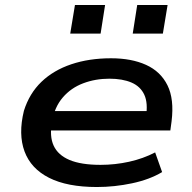

<svg xmlns="http://www.w3.org/2000/svg" viewBox="-20 -742 771 771"><path d="M369 9Q250 9 177 -28Q104 -65 78.5 -134Q53 -203 76 -297Q98 -367 146.5 -413.5Q195 -460 266.5 -484Q338 -508 426 -508Q508 -508 566.5 -481.5Q625 -455 652.5 -399.5Q680 -344 669 -255L664 -218H158L170 -296H594L566 -272Q575 -328 559.5 -361.5Q544 -395 508 -410.5Q472 -426 419 -426Q363 -426 314 -407.5Q265 -389 232 -350.5Q199 -312 189 -254V-253Q178 -195 195.5 -157Q213 -119 259.5 -99.5Q306 -80 384 -80Q442 -80 498.5 -92.5Q555 -105 603 -130L631 -51Q581 -21 510.5 -6Q440 9 369 9ZM513 -607 531 -722H653L634 -607ZM262 -607 281 -722H402L384 -607Z"/></svg>

Font: Nunito Sans 7pt Expanded SemiBold
Style: Italic
Weight: 600
Width: 7
Italic angle: -9°
Designer: Vernon Adams
Foundry: Vernon Adams
Version: Version 3.101;gftools[0.9.27]